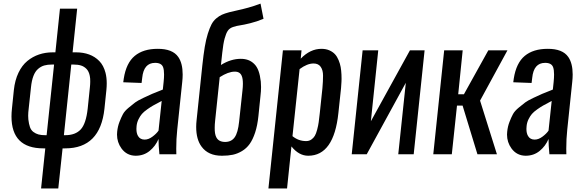

<svg xmlns="http://www.w3.org/2000/svg" viewBox="-20 -858 3234 1068"><path d="M208.5 190.4 231.9 -32.7H221.2Q43.9 -32.7 43.9 -210Q43.9 -230.5 46.4 -253.4L57.1 -357.4Q63 -412.1 82.8 -453.4Q102.5 -494.6 132.1 -518.8Q161.6 -543 197 -554.9Q232.4 -566.9 273.4 -566.9H288.1L313.5 -809.6H409.2L383.8 -566.9H402.3Q443.4 -566.9 475.8 -554.9Q508.3 -543 532.2 -518.6Q556.2 -494.1 566.9 -453.1Q573.7 -426.3 573.7 -394.5Q573.7 -377 571.8 -357.4L561 -253.4Q537.6 -32.7 342.8 -32.7H328.1L304.2 190.4ZM231.4 -106H239.3L280.8 -499H269.5Q244.1 -499 225.8 -493.7Q207.5 -488.3 191.7 -474.6Q175.8 -460.9 166 -435.5Q156.2 -410.2 152.3 -372.1L139.6 -253.9Q136.7 -231.9 136.7 -213.9Q136.7 -203.1 137.7 -193.4Q140.6 -168 146.7 -150.9Q152.8 -133.8 165.8 -124Q178.7 -114.3 194.1 -110.1Q209.5 -106 231.4 -106ZM335.4 -106H342.8Q398.9 -106 428.7 -137.7Q458.5 -169.4 467.8 -253.9L480 -372.1Q481.9 -389.2 481.9 -403.8Q482.4 -421.9 479.5 -435.5Q474.6 -460.9 461.2 -474.6Q447.8 -488.3 430.4 -493.7Q413.1 -499 387.7 -499H376.5Z M734.4 8.3Q685.1 7.8 655.8 -32.2Q630.9 -66.4 630.9 -109.4Q630.9 -117.2 631.8 -125.5Q634.8 -154.8 644.5 -179.9Q654.3 -205.1 663.8 -222.9Q673.3 -240.7 696.3 -259.5Q719.2 -278.3 731.9 -288.1Q744.6 -297.9 778.6 -314Q812.5 -330.1 826.4 -335.9Q840.3 -341.8 882.3 -358.4Q884.8 -359.4 885.7 -359.9L890.1 -401.4Q892.6 -425.3 892.6 -443.4Q892.6 -469.7 887.2 -484.4Q877.9 -508.8 842.3 -508.3Q779.3 -508.3 771 -424.8L767.6 -396.5L665.5 -400.4Q666 -402.8 667 -410.4Q668 -418 668.5 -421.4Q682.1 -507.8 729.5 -547.1Q776.9 -586.4 856.9 -586.4Q939.9 -586.9 971.7 -541Q996.1 -505.9 996.1 -443.4Q996.1 -424.3 993.7 -402.3L965.8 -136.2Q960.4 -85.9 960.4 -31.2Q960.4 -15.6 960.9 0H866.7Q861.8 -49.3 861.8 -85Q845.2 -45.4 812.5 -18.6Q779.8 8.3 734.4 8.3ZM784.7 -81.5Q806.2 -81.5 828.1 -97.9Q850.1 -114.3 861.8 -131.3L879.4 -296.4Q876 -294.9 870.1 -291.5Q844.2 -277.8 831.5 -270.8Q818.8 -263.7 799.1 -249.8Q779.3 -235.8 769.3 -224.1Q759.3 -212.4 750.5 -194.6Q741.7 -176.8 739.7 -156.7Q738.8 -148.4 738.8 -141.1Q738.8 -116.2 748 -101.1Q759.8 -81.5 784.7 -81.5Z M1215.3 8.3Q1214.8 8.3 1213.9 8.3Q1138.2 8.3 1101.1 -42.5Q1071.3 -82.5 1071.3 -151.9Q1071.3 -170.4 1073.7 -191.4L1105.5 -494.6Q1111.8 -553.7 1118.9 -596.4Q1126 -639.2 1136 -670.7Q1146 -702.1 1156.2 -721.9Q1166.5 -741.7 1182.6 -755.4Q1198.7 -769 1214.4 -776.1Q1230 -783.2 1254.6 -789.8Q1279.3 -796.4 1302.5 -801Q1325.7 -805.7 1360.8 -815.4Q1396 -825.2 1429.2 -837.9L1445.8 -753.4Q1408.7 -737.8 1371.8 -728.8Q1335 -719.7 1315.2 -717Q1295.4 -714.4 1276.1 -707.8Q1256.8 -701.2 1247.1 -686.8Q1237.3 -672.4 1229.5 -643.6Q1221.7 -614.7 1216.3 -564.5L1209 -496.6Q1264.2 -530.8 1319.3 -530.8Q1341.8 -530.8 1360.1 -524.2Q1378.4 -517.6 1393.8 -502.7Q1409.2 -487.8 1418 -463.6Q1426.8 -439.5 1430.7 -404.3Q1432.1 -390.1 1432.1 -374Q1432.1 -350.1 1428.7 -322.3L1417.5 -212.9Q1412.1 -160.2 1399.2 -120.8Q1386.2 -81.5 1368.7 -57.1Q1351.1 -32.7 1326.2 -17.8Q1301.3 -2.9 1275.1 2.7Q1249 8.3 1215.3 8.3ZM1232.9 -68.4Q1267.6 -68.8 1285.6 -94.5Q1303.7 -120.1 1310.1 -181.6L1328.6 -353.5Q1331.1 -375 1331.1 -392.1Q1331.1 -420.9 1324.7 -435.5Q1314.9 -460 1285.6 -459.5Q1250 -459.5 1202.1 -428.7L1176.8 -188Q1174.3 -165.5 1174.3 -147.5Q1173.8 -113.3 1182.6 -95.7Q1195.3 -68.4 1232.9 -68.4Z M1473.1 190.4 1553.7 -578.1H1657.2L1652.8 -531.7Q1705.6 -586.4 1768.1 -586.4Q1793 -586.4 1812.3 -577.9Q1831.5 -569.3 1843.5 -556.2Q1855.5 -543 1863.5 -523.4Q1871.6 -503.9 1875 -484.9Q1878.4 -465.8 1879.4 -442.9Q1879.9 -429.7 1879.9 -418.5Q1879.4 -410.2 1879.4 -402.8Q1878.4 -385.7 1877 -367.2L1862.3 -229.5Q1837.4 8.3 1694.3 8.3Q1642.6 8.3 1601.1 -43.5L1576.7 190.4ZM1682.6 -73.2Q1699.2 -73.2 1711.4 -81.5Q1723.6 -89.8 1731 -102.1Q1738.3 -114.3 1744.1 -136.5Q1750 -158.7 1752.7 -178.2Q1755.4 -197.8 1758.8 -229L1773.4 -367.2Q1776.9 -406.2 1776.9 -437Q1776.9 -467.8 1763.9 -486.3Q1751 -504.9 1724.1 -504.9Q1688.5 -504.9 1646.5 -473.6L1606.9 -100.6Q1640.6 -73.2 1682.6 -73.2Z M1936.5 0 1997.1 -578.1H2084L2043 -183.6L2260.3 -578.1H2341.8L2281.2 0H2195.3L2237.3 -397.5L2020 0Z M2390.1 0 2450.7 -578.1H2553.7L2528.8 -333.5H2560.5L2696.3 -578.1H2802.7L2650.4 -298.3L2744.1 0H2635.7L2553.2 -270.5H2522L2493.2 0Z M2903.8 8.3Q2854.5 7.8 2825.2 -32.2Q2800.3 -66.4 2800.3 -109.4Q2800.3 -117.2 2801.3 -125.5Q2804.2 -154.8 2814 -179.9Q2823.7 -205.1 2833.3 -222.9Q2842.8 -240.7 2865.7 -259.5Q2888.7 -278.3 2901.4 -288.1Q2914.1 -297.9 2948 -314Q2981.9 -330.1 2995.8 -335.9Q3009.8 -341.8 3051.8 -358.4Q3054.2 -359.4 3055.2 -359.9L3059.6 -401.4Q3062 -425.3 3062 -443.4Q3062 -469.7 3056.6 -484.4Q3047.4 -508.8 3011.7 -508.3Q2948.7 -508.3 2940.4 -424.8L2937 -396.5L2835 -400.4Q2835.4 -402.8 2836.4 -410.4Q2837.4 -418 2837.9 -421.4Q2851.6 -507.8 2898.9 -547.1Q2946.3 -586.4 3026.4 -586.4Q3109.4 -586.9 3141.1 -541Q3165.5 -505.9 3165.5 -443.4Q3165.5 -424.3 3163.1 -402.3L3135.3 -136.2Q3129.9 -85.9 3129.9 -31.2Q3129.9 -15.6 3130.4 0H3036.1Q3031.2 -49.3 3031.2 -85Q3014.6 -45.4 2981.9 -18.6Q2949.2 8.3 2903.8 8.3ZM2954.1 -81.5Q2975.6 -81.5 2997.6 -97.9Q3019.5 -114.3 3031.2 -131.3L3048.8 -296.4Q3045.4 -294.9 3039.6 -291.5Q3013.7 -277.8 3001 -270.8Q2988.3 -263.7 2968.5 -249.8Q2948.7 -235.8 2938.7 -224.1Q2928.7 -212.4 2919.9 -194.6Q2911.1 -176.8 2909.2 -156.7Q2908.2 -148.4 2908.2 -141.1Q2908.2 -116.2 2917.5 -101.1Q2929.2 -81.5 2954.1 -81.5Z"/></svg>

Font: Oswald
Style: Regular
Weight: 400
Designer: Vernon Adams
Foundry: Vernon Adams
Version: 3.0; ttfautohint (v0.94.23-7a4d-dirty) -l 8 -r 50 -G 200 -x 